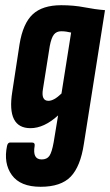

<svg xmlns="http://www.w3.org/2000/svg" viewBox="-20 -520 423 737"><path d="M215 -500Q263 -500 304 -492Q345 -484 383 -481L302 32Q289 119 251.5 158Q214 197 136 197Q58 197 25.5 152Q-7 107 7 40Q10 27 19 27H102Q115 27 113 40Q104 92 140 92Q160 92 169.5 78.5Q179 65 186 26L203 -77Q149 -28 97 -28Q5 -28 27 -167L55 -350Q68 -430 105.5 -465Q143 -500 215 -500ZM166 -133Q187 -133 216 -161L253 -395Q244 -397 235 -398.5Q226 -400 215 -400Q197 -400 187 -387.5Q177 -375 171 -343L145 -179Q137 -133 166 -133Z"/></svg>

Font: Sofia Sans Extra Condensed ExtraBold
Style: Italic
Weight: 800
Italic angle: -9°
Designer: Botio Nikoltchev, Ani Petrova
Foundry: lettersoup
Version: Version 4.101; ttfautohint (v1.8.4.7-5d5b)